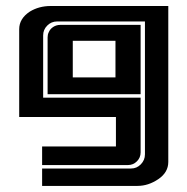

<svg xmlns="http://www.w3.org/2000/svg" viewBox="-20 -610 615 630"><path d="M77.6 -571.8Q107.9 -590.3 146 -590.3H532.2V-78.6Q532.2 -44.4 499.5 -22.2Q466.8 0 431.2 0H118.2V-57.1H410.2Q428.7 -57.1 442.1 -70.8Q455.6 -84.5 455.6 -103.5V-539.6H167.5Q148.4 -539.6 135 -526.1Q121.6 -512.7 121.6 -493.7V-289.6H441.4V-109.9Q441.4 -92.8 429.2 -80.6Q417 -68.4 399.9 -68.4H118.2V-129.4H360.4V-226.1H43V-514.2Q43 -548.8 77.6 -571.8ZM139.6 -503.4Q144 -514.6 154.5 -521.5Q165 -528.3 177.2 -528.3H441.4V-300.8H136.2V-487.3Q136.2 -496.6 139.6 -503.4ZM358.9 -476.1H218.8V-356H358.9Z"/></svg>

Font: Ebtekar Inline 2
Style: Inline-2
Weight: 500
Designer: Arman Khorramak
Foundry: Arman Khorramak
Version: Version 2.000